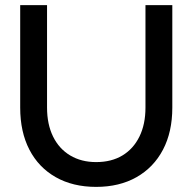

<svg xmlns="http://www.w3.org/2000/svg" viewBox="-20 -720 753 751"><path d="M356 11Q265 11 198 -27Q131 -65 95 -134.5Q59 -204 59 -299V-700H164V-299Q164 -234 187.5 -186Q211 -138 254.5 -112Q298 -86 356 -86Q416 -86 459 -112Q502 -138 525.5 -186Q549 -234 549 -299V-700H654V-299Q654 -204 617.5 -134.5Q581 -65 514 -27Q447 11 356 11Z"/></svg>

Font: Red Hat Display Medium
Style: Regular
Weight: 500
Designer: Pentagram, MCKL
Foundry: Pentagram, MCKL
Version: Version 1.023